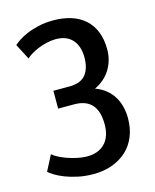

<svg xmlns="http://www.w3.org/2000/svg" viewBox="-111 -797 714 883"><g transform="rotate(-15 246.5 -355.5)"><path d="M225.1 10.3Q185.1 10.3 150.9 2.9Q116.7 -4.4 90.1 -14.9Q63.5 -25.4 45.7 -36.6Q27.8 -47.9 20 -55.2L58.1 -128.9Q66.9 -120.6 83.7 -111.6Q100.6 -102.5 122.3 -94.7Q144 -86.9 168.5 -81.5Q192.9 -76.2 216.3 -75.7Q271 -75.7 301.8 -107.4Q332.5 -139.2 332.5 -198.2Q332.5 -260.3 304.7 -291.5Q276.9 -322.8 220.7 -322.8H144.5V-407.7H220.7Q273.9 -407.7 298.1 -436.8Q322.3 -465.8 322.3 -519.5Q322.3 -572.8 294.9 -603.5Q267.6 -634.3 214.8 -634.3Q191.9 -633.8 169.9 -628.4Q147.9 -623 129.2 -615.2Q110.4 -607.4 95.7 -598.1Q81.1 -588.9 72.8 -580.6L34.2 -654.8Q42 -662.1 58.3 -673.3Q74.7 -684.6 99.1 -695.1Q123.5 -705.6 155.8 -713.1Q188 -720.7 228 -720.7Q273.9 -720.7 311.8 -708.7Q349.6 -696.8 376.7 -672.6Q403.8 -648.4 418.5 -612.3Q433.1 -576.2 433.1 -527.3Q433.1 -475.6 407 -433.1Q380.9 -390.6 332 -367.7Q360.8 -357.4 381.8 -340.3Q402.8 -323.2 416.5 -301Q430.2 -278.8 436.8 -252.4Q443.4 -226.1 443.4 -197.3Q443.4 -148.9 427.5 -110.4Q411.6 -71.8 382.6 -45.2Q353.5 -18.6 313.5 -4.2Q273.4 10.3 225.1 10.3Z"/></g></svg>

Font: Ufes Sans Medium
Style: Regular
Weight: 500
Designer: Ricardo Esteves & Filipe Motta
Foundry: ProDesignUfes - Ricardo Esteves, Filipe Motta (This is a derivative work, based on Roboto family, by Christian Robertson
Version: Version 2.0